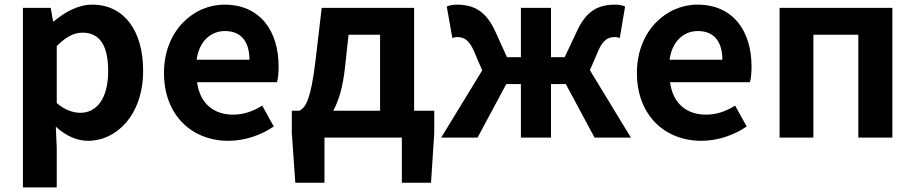

<svg xmlns="http://www.w3.org/2000/svg" viewBox="-20 -594 3952 829"><path d="M79 215H225V45L221 -47C264 -8 311 14 360 14C483 14 598 -97 598 -289C598 -461 516 -574 378 -574C318 -574 260 -542 213 -502H209L199 -560H79ZM327 -107C297 -107 261 -118 225 -149V-395C264 -434 298 -453 336 -453C413 -453 447 -394 447 -287C447 -165 395 -107 327 -107Z M966 14C1036 14 1107 -10 1162 -48L1112 -138C1072 -113 1032 -99 986 -99C903 -99 843 -147 831 -239H1176C1180 -252 1183 -279 1183 -306C1183 -461 1103 -574 949 -574C815 -574 688 -461 688 -279C688 -95 810 14 966 14ZM829 -336C840 -418 892 -460 951 -460C1023 -460 1057 -412 1057 -336Z M1419 -116C1442 -158 1460 -217 1469 -298L1485 -444H1621V-116ZM1768 -116V-560H1369L1342 -330C1322 -166 1301 -131 1273 -116H1240V-20L1255 195H1381V0H1715V195H1841L1855 -20V-116Z M2527 -291 2562 -372C2583 -423 2607 -434 2635 -434C2643 -434 2649 -432 2656 -430L2679 -566C2667 -571 2652 -574 2637 -574C2562 -574 2510 -547 2469 -455L2418 -347H2359V-560H2229V-347H2169L2120 -455C2079 -547 2026 -574 1951 -574C1936 -574 1922 -571 1909 -566L1933 -430C1940 -432 1946 -434 1953 -434C1982 -434 2005 -423 2027 -372L2062 -290L1885 0H2042L2166 -231H2229V0H2359V-231H2423L2547 0H2704Z M3008 14C3078 14 3149 -10 3204 -48L3154 -138C3114 -113 3074 -99 3028 -99C2945 -99 2885 -147 2873 -239H3218C3222 -252 3225 -279 3225 -306C3225 -461 3145 -574 2991 -574C2857 -574 2730 -461 2730 -279C2730 -95 2852 14 3008 14ZM2871 -336C2882 -418 2934 -460 2993 -460C3065 -460 3099 -412 3099 -336Z M3346 0H3492V-444H3686V0H3833V-560H3346Z"/></svg>

Font: Noto Sans T Chinese Bold
Style: Bold
Weight: 700
Designer: Ryoko NISHIZUKA (kana & ideographs); Paul D. Hunt (Latin, Greek & Cyrillic); Wenlong ZHANG (bopomofo); Sandoll Communica
Foundry: Adobe Systems Incorporated
Version: Version 1.000;PS 1;hotconv 1.0.78;makeotf.lib2.5.61930